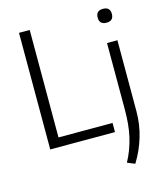

<svg xmlns="http://www.w3.org/2000/svg" viewBox="-137 -853 1017 1177"><g transform="rotate(-15 371.5 -264.5)"><path d="M628 -661Q583 -661 583 -705Q583 -749 628 -749Q673 -749 673 -705Q673 -661 628 -661ZM526 200Q545 165 558.5 129Q572 93 581 54.5Q590 16 594 -27.5Q598 -71 598 -121V-540H664V-89Q664 -6 640.5 72.5Q617 151 574 220ZM93 -740H161V-58H504V0H93Z"/></g></svg>

Font: Plata Sans Light
Style: Regular
Weight: 300
Designer: Pablo Impallari, Andres Torresi, & Cristiano Sobral
Foundry: Pablo Impallari, Andres Torresi, & Cristiano Sobral
Version: Version 1.00;December 28, 2019;FontCreator 12.0.0.2547 64-bi